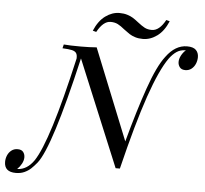

<svg xmlns="http://www.w3.org/2000/svg" viewBox="-131 -856 1059 991"><g transform="rotate(5 399.0 -360.5)"><path d="M0 0ZM548.3 -754.9Q569.3 -738.3 584.7 -730.2Q600.1 -722.2 621.6 -722.2Q660.6 -722.2 691.9 -779.8L710 -774.9Q688 -722.7 653.1 -697.3Q618.2 -671.9 579.6 -671.9Q557.1 -671.9 539.6 -677.5Q522 -683.1 509.5 -691.2Q497.1 -699.2 480 -712.4Q460 -729 444.1 -737.1Q428.2 -745.1 406.7 -745.1Q368.7 -745.1 336.9 -687L318.8 -691.9Q340.8 -744.1 375.7 -769.5Q410.6 -794.9 448.7 -794.9Q471.2 -794.9 489 -789.3Q506.8 -783.7 519.3 -775.9Q531.7 -768.1 548.3 -754.9ZM871.1 -603Q871.1 -585.4 864.3 -568.8Q857.4 -552.2 844 -541.5Q830.6 -530.8 812 -530.8Q792 -530.8 783 -542.7Q773.9 -554.7 773.9 -569.8Q773.9 -586.4 783.2 -603.8Q792.5 -621.1 806.2 -632.8H803.2Q777.3 -632.3 758.1 -619.1Q738.8 -606 721.2 -582Q676.8 -519.5 627.4 -376.5Q578.1 -233.4 520 4.9H498L270.5 -543.9Q162.1 -73.7 94.2 11.2Q78.1 30.8 64.2 43.7Q50.3 56.6 31 65.4Q11.7 74.2 -13.2 74.2Q-73.2 74.2 -73.2 22Q-73.2 4.4 -66.4 -11.7Q-59.6 -27.8 -46.1 -38.3Q-32.7 -48.8 -14.2 -48.8Q6.3 -48.8 15.1 -37.1Q23.9 -25.4 23.9 -9.8Q23.9 6.3 14.9 23.2Q5.9 40 -7.8 53.2H-5.9Q43 51.3 78.1 1Q148.9 -104 248 -541.5Q249 -560.5 242.4 -569.8Q235.8 -579.1 219.7 -582.8Q203.6 -586.4 170.9 -587.9L175.8 -607.9Q207 -605 265.1 -605Q311.5 -605 346.2 -607.9L535.6 -137.2Q579.6 -299.8 621.1 -418.7Q662.6 -537.6 703.1 -589.8Q750 -653.8 811 -653.8Q843.3 -653.8 857.2 -639.6Q871.1 -625.5 871.1 -603Z"/></g></svg>

Font: TypoPRO Playfair Display SC
Style: Italic
Weight: 400
Italic angle: -14°
Designer: Claus Eggers Sørensen
Foundry: Claus Eggers Sørensen
Version: Version 1.004;PS 001.004;hotconv 1.0.70;makeotf.lib2.5.58329